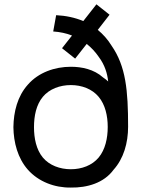

<svg xmlns="http://www.w3.org/2000/svg" viewBox="-20 -848 651 884"><path d="M493.8 -637.5C476 -666.7 454.2 -690.6 430.2 -710.4L484.4 -780.2L424 -828.1L363.5 -751C326 -766.7 283.3 -776 238.5 -778.1L225 -703.1C256.2 -701 285.4 -694.8 311.5 -684.4L265.6 -626L326 -578.1L379.2 -645.8C400 -629.2 418.8 -609.4 434.4 -586.5C462.5 -549 474 -510.4 478.1 -472.9C474 -477.1 462.5 -486.5 454.2 -491.7C412.5 -529.2 356.2 -540.6 306.2 -540.6C232.3 -540.6 157.3 -514.6 108.3 -458.3C60.4 -405.2 42.7 -333.3 41.7 -262.5C42.7 -191.7 61.5 -119.8 108.3 -66.7C157.3 -11.5 231.3 16.7 306.2 15.6C381.2 16.7 458.3 -5.2 503.1 -66.7C549 -117.7 569.8 -189.6 569.8 -264.6C569.8 -432.3 559.4 -542.7 493.8 -637.5ZM434.4 -122.9C404.2 -86.5 356.2 -68.8 306.2 -68.8C256.2 -68.8 207.3 -86.5 177.1 -122.9C146.9 -159.4 136.5 -211.5 136.5 -262.5C136.5 -314.6 146.9 -365.6 177.1 -402.1C207.3 -438.5 256.2 -456.3 306.2 -456.3C356.2 -456.3 404.2 -438.5 434.4 -402.1C464.6 -365.6 476 -314.6 476 -263.5C476 -211.5 464.6 -159.4 434.4 -122.9Z"/></svg>

Font: Manrope3 Medium
Style: Regular
Weight: 500
Width: 4
Designer: Mikhail Sharanda
Foundry: Mikhail Sharanda
Version: Version 3.000;PS 003.000;hotconv 1.0.88;makeotf.lib2.5.64775